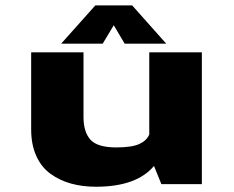

<svg xmlns="http://www.w3.org/2000/svg" viewBox="-20 -700 890 730"><path d="M612 -534H454L412.5 -604L370.5 -534H212.5L342.5 -679.5H482.5ZM345 10Q293.5 10 250.2 -2Q207 -14 172.2 -39Q137.5 -64 118 -107Q98.5 -150 98.5 -208V-501H297.5V-255Q297.5 -198 324 -168.8Q350.5 -139.5 422 -139.5Q480.5 -139.5 509 -152.2Q537.5 -165 547.5 -188.5V-501H747.5V0H593.5L565.5 -69Q499 10 345 10Z"/></svg>

Font: League Mono Wide ExtraBold
Style: Regular
Weight: 800
Width: 8
Designer: Tyler Finck
Foundry: The League of Moveable Type / Tyler Finck
Version: Version 2.210